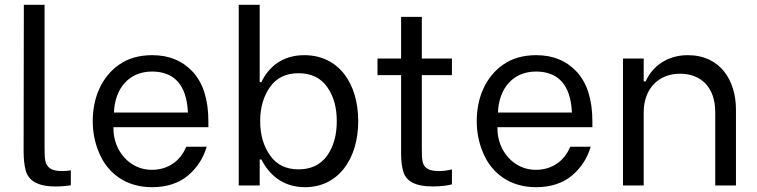

<svg xmlns="http://www.w3.org/2000/svg" viewBox="-20 -770 3143 797"><path d="M210 4C235 4 256 2 274 -1V-63C263 -61 251 -60 237 -60C214 -60 198 -64 188 -71C167 -86 165 -106 165 -157V-750H79L78 -144C78 -111 81 -85 86 -65C96 -24 131 4 210 4Z M611 7C672 7 721 -9 760 -41C798 -73 824 -113 838 -161H753C729 -102 678 -65 610 -65C516 -65 451 -147 451 -235V-242H845V-266C845 -355 824 -423 782 -470C739 -517 683 -541 612 -541C558 -541 512 -528 475 -502C400 -450 365 -362 365 -267C365 -220 374 -176 392 -134C428 -50 503 7 611 7ZM453 -303C457 -404 516 -473 611 -473C698 -473 755 -423 760 -303Z M1246 7C1385 7 1467 -111 1467 -267C1467 -424 1386 -541 1243 -541C1150 -541 1094 -490 1065 -429H1058V-750H971V0H1058V-108H1065C1097 -45 1154 7 1246 7ZM1219 -67C1168 -67 1128 -86 1101 -125C1074 -163 1060 -210 1060 -267C1060 -324 1074 -371 1101 -409C1128 -447 1167 -466 1219 -466C1272 -466 1311 -447 1338 -409C1365 -371 1378 -324 1378 -267C1378 -210 1365 -162 1338 -124C1311 -86 1271 -67 1219 -67Z M1856 -458V-527H1731V-700H1645V-527H1547V-458H1645V-133C1645 -102 1648 -77 1654 -58C1665 -20 1700 4 1777 4C1810 4 1847 -1 1856 -5V-67C1837 -62 1820 -60 1804 -60C1781 -60 1764 -63 1754 -70C1733 -83 1731 -103 1731 -152V-458Z M2205 7C2266 7 2315 -9 2354 -41C2392 -73 2418 -113 2432 -161H2347C2323 -102 2272 -65 2204 -65C2110 -65 2045 -147 2045 -235V-242H2439V-266C2439 -355 2418 -423 2376 -470C2333 -517 2277 -541 2206 -541C2152 -541 2106 -528 2069 -502C1994 -450 1959 -362 1959 -267C1959 -220 1968 -176 1986 -134C2022 -50 2097 7 2205 7ZM2047 -303C2051 -404 2110 -473 2205 -473C2292 -473 2349 -423 2354 -303Z M2566 0H2652V-304C2652 -399 2711 -464 2803 -464C2890 -464 2949 -408 2949 -304V0H3035V-315C3035 -435 2971 -541 2835 -541C2748 -541 2687 -493 2660 -432H2652V-527H2566Z"/></svg>

Font: Be Vietnam
Style: Regular
Weight: 400
Designer: Gabriel Lam
Foundry: TypeRant
Version: Version 4.000